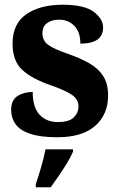

<svg xmlns="http://www.w3.org/2000/svg" viewBox="-20 -569 501 810"><path d="M222 10Q149 10 106 -5Q63 -20 45 -46Q27 -72 27 -105Q27 -147 54 -164Q81 -181 118 -181Q118 -116 147 -85Q176 -54 225 -54Q271 -54 291 -73.5Q311 -93 311 -120Q311 -150 284 -168.5Q257 -187 198 -208Q115 -236 74 -274Q33 -312 33 -385Q33 -469 91 -509Q149 -549 244 -549Q336 -549 375.5 -519Q415 -489 415 -453Q415 -385 319 -385Q319 -434 293.5 -460Q268 -486 230 -486Q198 -486 178.5 -471.5Q159 -457 159 -429Q159 -398 183 -380Q207 -362 272 -340Q322 -322 358.5 -301Q395 -280 415.5 -248Q436 -216 436 -166Q436 -86 381.5 -38Q327 10 222 10ZM131 208Q141 179 153.5 136Q166 93 172 61H288V71Q279 92 263 118.5Q247 145 228.5 172Q210 199 194 221H131Z"/></svg>

Font: Noto Serif Myanmar SemiCondensed ExtraBold
Style: Regular
Weight: 800
Width: 4
Designer: Ben Mitchell and the Monotype Design Team
Foundry: Monotype Imaging Inc.
Version: Version 2.106; ttfautohint (v1.8.4.7-5d5b)